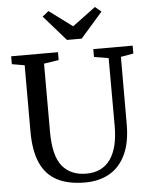

<svg xmlns="http://www.w3.org/2000/svg" viewBox="-63 -1032 855 1091"><g transform="rotate(-5 364.0 -486.0)"><path d="M93.5 -308V-685.5L21.5 -698V-743H288.5V-698L204 -685V-297Q204 -159.5 252 -100.5Q300 -41.5 390 -41.5Q480 -41.5 526.5 -107Q573 -172.5 573 -296.5L572.5 -684.5L490 -698V-743H714.5V-698L642.5 -685.5L642 -301.5Q642 -196 608.8 -127Q575.5 -58 516.5 -25Q457.5 8 379 8Q281 8 218 -25.5Q155 -59 124.2 -128.8Q93.5 -198.5 93.5 -308ZM219.5 -952 255 -980.5 387.5 -882 520 -980.5 555 -951.5 429.5 -808H345.5Z"/></g></svg>

Font: Merriweather 12pt
Style: Regular
Weight: 400
Designer: Eben Sorkin
Foundry: Eben Sorkin
Version: Version 2.100